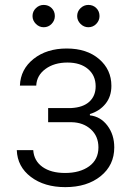

<svg xmlns="http://www.w3.org/2000/svg" viewBox="-20 -750 531 781"><path d="M157.7 -639.2Q139.6 -639.2 126 -652.8Q112.3 -666.5 112.3 -684.6Q112.3 -703.6 126 -716.8Q139.6 -730 157.7 -730Q177.2 -730 190.2 -717Q203.1 -704.1 203.1 -684.6Q203.1 -666.5 189.9 -652.8Q176.8 -639.2 157.7 -639.2ZM339.4 -639.2Q321.3 -639.2 307.6 -652.8Q293.9 -666.5 293.9 -684.6Q293.9 -703.6 307.6 -716.8Q321.3 -730 339.4 -730Q358.9 -730 371.8 -717Q384.8 -704.1 384.8 -684.6Q384.8 -666.5 371.6 -652.8Q358.4 -639.2 339.4 -639.2ZM48.3 -139.2H115.2Q118.2 -95.7 152.8 -71Q187.5 -46.4 244.6 -46.4Q305.2 -46.4 342.8 -73.7Q380.4 -101.1 380.4 -150.4Q380.4 -195.8 349.6 -223.9Q318.8 -252 271 -252.9H175.8V-310.5H270Q317.9 -313 343.5 -336.4Q369.1 -359.9 369.1 -398.9Q369.1 -442.9 338.1 -469.2Q307.1 -495.6 254.4 -495.6Q200.7 -495.6 165 -469.5Q129.4 -443.4 127.4 -401.9H61Q63.5 -468.3 116.7 -510.5Q169.9 -552.7 251.5 -552.7Q333 -552.7 383.1 -509.8Q433.1 -466.8 433.1 -400.9Q433.1 -357.4 409.2 -327.9Q385.3 -298.3 345.7 -286.1V-280.8Q389.2 -275.9 417 -239Q444.8 -202.1 444.8 -150.4Q444.8 -78.1 389.4 -33.4Q334 11.2 245.6 11.2Q160.6 11.2 105.7 -30.3Q50.8 -71.8 48.3 -139.2Z"/></svg>

Font: Interop Light
Style: Regular
Weight: 300
Designer: Rasmus Andersson, Google, Jang Haemin
Foundry: jhaemin
Version: Version 1.007